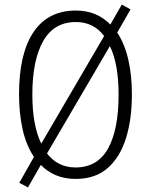

<svg xmlns="http://www.w3.org/2000/svg" viewBox="-20 -770 651 837"><path d="M555 -358Q555 -250 529 -167Q503 -84 449 -37Q395 10 310 10Q262 10 224 -6Q186 -22 158 -51L102 47L64 27L128 -86Q94 -137 78.5 -206.5Q63 -276 63 -359Q63 -536 126 -630Q189 -724 311 -724Q357 -724 394.5 -708.5Q432 -693 461 -663L511 -750L549 -729L491 -628Q523 -580 539 -511.5Q555 -443 555 -358ZM121 -358Q121 -223 160 -144L434 -613Q388 -674 311 -674Q215 -674 168 -590.5Q121 -507 121 -358ZM497 -358Q497 -491 459 -569L185 -101Q232 -40 309 -40Q405 -40 451 -122.5Q497 -205 497 -358Z"/></svg>

Font: Noto Sans Khmer UI Condensed Light
Style: Regular
Weight: 300
Width: 3
Designer: Danh Hong and the Monotype Design Team
Foundry: Monotype Imaging Inc.
Version: Version 2.002; ttfautohint (v1.8.4.7-5d5b)